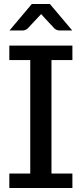

<svg xmlns="http://www.w3.org/2000/svg" viewBox="-20 -948 412 968"><path d="M345 0H27V-73H132.5V-645H27V-718H345V-645H239.5V-73H345ZM344 -794.5H278.5Q266.5 -794.5 254.5 -804.5Q191 -872 187.5 -877Q183.5 -872 119.5 -804.5Q108 -794.5 96 -794.5H28L140.5 -928H231.5Z"/></svg>

Font: Verano Sans Medium
Style: Regular
Weight: 500
Designer: Lukasz Dziedzic with Adam Twardoch and Botio Nikoltchev
Foundry: tyPoland Lukasz Dziedzic
Version: Version 3.001;December 28, 2019;FontCreator 12.0.0.2547 64-b